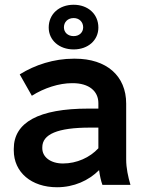

<svg xmlns="http://www.w3.org/2000/svg" viewBox="-20 -778 626 808"><path d="M290 -570C351 -570 394 -609 394 -662C394 -719 350 -758 290 -758C229 -758 185 -719 185 -662C185 -609 229 -570 290 -570ZM290 -626C265 -626 249 -642 249 -663C249 -685 265 -702 290 -702C314 -702 330 -685 330 -663C330 -642 314 -626 290 -626ZM220 10C291 10 353 -18 397 -62C400 -39 405 -16 411 0H529C519 -34 511 -71 511 -107V-342C511 -459 428 -531 296 -531H290C207 -531 127 -505 63 -465L114 -375C166 -408 229 -428 283 -428H286C355 -428 394 -394 394 -344V-321H352C143 -321 38 -263 38 -152V-145C38 -53 112 10 220 10ZM245 -90C193 -90 158 -117 158 -154V-158C158 -213 222 -241 359 -241H394V-154C358 -115 303 -90 245 -90Z"/></svg>

Font: Fixel Display SemiBold
Style: Regular
Weight: 600
Designer: AlfaBravo + MacPaw
Foundry: Kyrylo Tkachov, Marchela Mozhyna, Serhii Makarenko, Maria Weinstein, Zakhar Kryvoshyya
Version: Version 1.211